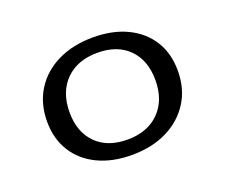

<svg xmlns="http://www.w3.org/2000/svg" viewBox="-81 -548 796 679"><g transform="rotate(-20 316.5 -208.0)"><path d="M310.7 11.3Q238 11.3 183.2 -15Q128.5 -41.3 98.6 -89.3Q68.6 -137.3 68.6 -201.7Q68.6 -269.4 100.5 -320.2Q132.4 -371 189.7 -398.9Q246.9 -426.9 322.7 -426.9Q396.2 -426.9 450.6 -400.6Q505 -374.3 534.9 -326.7Q564.8 -279.1 564.8 -213.9Q564.8 -146.3 532.9 -95.8Q501 -45.3 444.2 -17Q387.3 11.3 310.7 11.3ZM314.8 -45.2Q390.5 -45.2 434.7 -89.6Q478.9 -134.1 478.9 -209.9Q478.9 -284.1 436.2 -327.3Q393.5 -370.4 318.6 -370.4Q243 -370.4 198.7 -326Q154.5 -281.5 154.5 -205.6Q154.5 -131.5 197.2 -88.3Q239.9 -45.2 314.8 -45.2Z"/></g></svg>

Font: Playfair 5pt SemiExpanded Light
Style: Regular
Weight: 300
Width: 6
Designer: Claus Eggers Sørensen
Foundry: Claus Eggers Sørensen
Version: Version 2.203